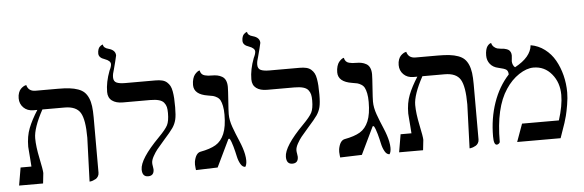

<svg xmlns="http://www.w3.org/2000/svg" viewBox="-49 -904 3267 1075"><g transform="rotate(-5 1585.0 -367.0)"><path d="M415 12.2 423.8 -233.9Q423.8 -335.4 400.4 -374.3Q377 -413.1 312 -413.1H187Q132.8 -313.5 132.8 -255.9Q132.8 -209.5 147 -142.1Q161.1 -74.7 161.1 -58.1L154.8 0H20L37.1 -100.1H98.1Q97.2 -114.7 95.2 -141.1Q93.3 -167.5 91.6 -187.7Q89.8 -208 89.8 -211.9Q89.8 -271 107.7 -316.2Q125.5 -361.3 158.7 -413.1H137.2Q102.5 -413.1 81.3 -434.3Q60.1 -455.6 60.1 -486.8Q60.1 -504.4 65.2 -518.1Q70.3 -531.7 77.4 -538.8Q84.5 -545.9 91.6 -550.3Q98.6 -554.7 103.5 -555.7L108.9 -557.1Q118.2 -521 158.2 -521H284.2Q321.8 -521 348.6 -517.8Q375.5 -514.6 397 -506.8Q418.5 -499 431.6 -486.3Q444.8 -473.6 453.6 -453.4Q462.4 -433.1 465.8 -407Q469.2 -380.9 469.2 -344.2V-33.2Q469.2 -21.5 463.6 -12.5Q458 -3.4 450.2 1Q442.4 5.4 434.3 8.3Q426.3 11.2 420.9 11.7Z M596.7 -558.1Q596.7 -535.2 613 -527.6Q629.4 -520 661.6 -520H831.5Q853.5 -520 869.4 -516.1Q885.3 -512.2 896 -502.7Q906.7 -493.2 913.1 -481.4Q919.4 -469.7 922.9 -450.2Q926.3 -430.7 927.5 -410.9Q928.7 -391.1 928.7 -360.8Q928.7 -315.4 922.9 -291.3Q917 -267.1 902.8 -246.3Q888.7 -225.6 849.6 -182.1Q820.3 -148.4 808.8 -134.3Q797.4 -120.1 785.4 -98.6Q773.4 -77.1 773.4 -61Q773.4 -52.7 775.6 -41.5Q777.8 -30.3 777.8 -24.9Q777.8 11.2 744.6 11.2Q711.4 11.2 711.4 -29.8Q711.4 -88.4 822.8 -201.2Q862.3 -241.2 874 -263.9Q885.7 -286.6 885.7 -332Q885.7 -352.5 882.6 -365.7Q879.4 -378.9 870.1 -390.6Q860.8 -402.3 841.6 -407.7Q822.3 -413.1 792.5 -413.1H639.6Q601.1 -413.1 578.9 -429.7Q556.6 -446.3 556.6 -479Q556.6 -534.2 580.6 -597.2Q591.8 -619.6 591.8 -632.8Q591.8 -651.4 559.6 -663.1Q525.9 -673.8 525.9 -698.2Q525.9 -710.9 529.1 -720.2Q532.2 -729.5 536.6 -734.1Q541 -738.8 545.2 -741.5Q549.3 -744.1 552.7 -745.1L555.7 -746.1Q557.6 -726.1 585.4 -719.2Q624.5 -708.5 624.5 -678.2Q624.5 -675.8 616 -642.1Q607.4 -608.4 605.5 -602.1Q596.7 -576.7 596.7 -558.1Z M1224.1 -295.9Q1224.1 -261.7 1238 -222.9Q1252 -184.1 1270.5 -141.1Q1288.6 -98.6 1295.4 -64.9Q1299.3 -44.9 1299.3 -29.8Q1299.3 -6.3 1291 5.9Q1275.4 5.9 1264.4 -13.4Q1253.4 -32.7 1248.3 -57.4Q1243.2 -82 1234.9 -112.3Q1226.6 -142.6 1217.3 -158.2H1210.4L1136.2 -3.9L1014.2 0Q1014.2 -2 1012.7 -12.2Q1011.2 -22.5 1011.2 -30.8Q1011.2 -41 1012.2 -46.9Q1021 -94.2 1047.4 -100.1Q1103.5 -110.4 1135 -129.2Q1166.5 -147.9 1183.3 -188Q1200.2 -228 1200.2 -295.9Q1200.2 -324.2 1196 -344.2Q1191.9 -364.3 1185.8 -376Q1179.7 -387.7 1168 -395Q1156.2 -402.3 1145.5 -405Q1134.8 -407.7 1117.2 -410.2Q1039.1 -422.4 1039.1 -476.1Q1039.1 -495.1 1043.7 -510.3Q1048.3 -525.4 1054.7 -533.2Q1061 -541 1067.4 -546.1Q1073.7 -551.3 1078.1 -552.7L1083 -554.2Q1085.4 -542 1092 -534.4Q1098.6 -526.9 1109.6 -524.2Q1120.6 -521.5 1127.9 -520.8Q1135.3 -520 1148.4 -520Q1166 -520 1179.4 -517.3Q1192.9 -514.6 1205.8 -507.3Q1218.8 -500 1225.6 -485.1Q1232.4 -470.2 1232.4 -448.2Q1232.4 -429.7 1228.3 -372.3Q1224.1 -314.9 1224.1 -295.9Z M1407.2 -558.1Q1407.2 -535.2 1423.6 -527.6Q1439.9 -520 1472.2 -520H1642.1Q1664.1 -520 1679.9 -516.1Q1695.8 -512.2 1706.5 -502.7Q1717.3 -493.2 1723.6 -481.4Q1730 -469.7 1733.4 -450.2Q1736.8 -430.7 1738 -410.9Q1739.3 -391.1 1739.3 -360.8Q1739.3 -315.4 1733.4 -291.3Q1727.5 -267.1 1713.4 -246.3Q1699.2 -225.6 1660.2 -182.1Q1630.9 -148.4 1619.4 -134.3Q1607.9 -120.1 1595.9 -98.6Q1584 -77.1 1584 -61Q1584 -52.7 1586.2 -41.5Q1588.4 -30.3 1588.4 -24.9Q1588.4 11.2 1555.2 11.2Q1522 11.2 1522 -29.8Q1522 -88.4 1633.3 -201.2Q1672.9 -241.2 1684.6 -263.9Q1696.3 -286.6 1696.3 -332Q1696.3 -352.5 1693.1 -365.7Q1689.9 -378.9 1680.7 -390.6Q1671.4 -402.3 1652.1 -407.7Q1632.8 -413.1 1603 -413.1H1450.2Q1411.6 -413.1 1389.4 -429.7Q1367.2 -446.3 1367.2 -479Q1367.2 -534.2 1391.1 -597.2Q1402.3 -619.6 1402.3 -632.8Q1402.3 -651.4 1370.1 -663.1Q1336.4 -673.8 1336.4 -698.2Q1336.4 -710.9 1339.6 -720.2Q1342.8 -729.5 1347.2 -734.1Q1351.6 -738.8 1355.7 -741.5Q1359.9 -744.1 1363.3 -745.1L1366.2 -746.1Q1368.2 -726.1 1396 -719.2Q1435.1 -708.5 1435.1 -678.2Q1435.1 -675.8 1426.5 -642.1Q1418 -608.4 1416 -602.1Q1407.2 -576.7 1407.2 -558.1Z M2034.7 -295.9Q2034.7 -261.7 2048.6 -222.9Q2062.5 -184.1 2081.1 -141.1Q2099.1 -98.6 2106 -64.9Q2109.9 -44.9 2109.9 -29.8Q2109.9 -6.3 2101.6 5.9Q2085.9 5.9 2075 -13.4Q2064 -32.7 2058.8 -57.4Q2053.7 -82 2045.4 -112.3Q2037.1 -142.6 2027.8 -158.2H2021L1946.8 -3.9L1824.7 0Q1824.7 -2 1823.2 -12.2Q1821.8 -22.5 1821.8 -30.8Q1821.8 -41 1822.8 -46.9Q1831.5 -94.2 1857.9 -100.1Q1914.1 -110.4 1945.6 -129.2Q1977.1 -147.9 1993.9 -188Q2010.7 -228 2010.7 -295.9Q2010.7 -324.2 2006.6 -344.2Q2002.4 -364.3 1996.3 -376Q1990.2 -387.7 1978.5 -395Q1966.8 -402.3 1956.1 -405Q1945.3 -407.7 1927.7 -410.2Q1849.6 -422.4 1849.6 -476.1Q1849.6 -495.1 1854.2 -510.3Q1858.9 -525.4 1865.2 -533.2Q1871.6 -541 1877.9 -546.1Q1884.3 -551.3 1888.7 -552.7L1893.6 -554.2Q1896 -542 1902.6 -534.4Q1909.2 -526.9 1920.2 -524.2Q1931.2 -521.5 1938.5 -520.8Q1945.8 -520 1959 -520Q1976.6 -520 1990 -517.3Q2003.4 -514.6 2016.4 -507.3Q2029.3 -500 2036.1 -485.1Q2043 -470.2 2043 -448.2Q2043 -429.7 2038.8 -372.3Q2034.7 -314.9 2034.7 -295.9Z M2550.8 12.2 2559.6 -233.9Q2559.6 -335.4 2536.1 -374.3Q2512.7 -413.1 2447.8 -413.1H2322.8Q2268.6 -313.5 2268.6 -255.9Q2268.6 -209.5 2282.7 -142.1Q2296.9 -74.7 2296.9 -58.1L2290.5 0H2155.8L2172.9 -100.1H2233.9Q2232.9 -114.7 2231 -141.1Q2229 -167.5 2227.3 -187.7Q2225.6 -208 2225.6 -211.9Q2225.6 -271 2243.4 -316.2Q2261.2 -361.3 2294.4 -413.1H2272.9Q2238.3 -413.1 2217 -434.3Q2195.8 -455.6 2195.8 -486.8Q2195.8 -504.4 2200.9 -518.1Q2206.1 -531.7 2213.1 -538.8Q2220.2 -545.9 2227.3 -550.3Q2234.4 -554.7 2239.3 -555.7L2244.6 -557.1Q2253.9 -521 2293.9 -521H2419.9Q2457.5 -521 2484.4 -517.8Q2511.2 -514.6 2532.7 -506.8Q2554.2 -499 2567.4 -486.3Q2580.6 -473.6 2589.4 -453.4Q2598.1 -433.1 2601.6 -407Q2605 -380.9 2605 -344.2V-33.2Q2605 -21.5 2599.4 -12.5Q2593.8 -3.4 2585.9 1Q2578.1 5.4 2570.1 8.3Q2562 11.2 2556.6 11.7Z M2941.4 -533.2Q2984.9 -525.9 3020 -499.3Q3055.2 -472.7 3077.1 -433.8Q3099.1 -395 3110.8 -348.4Q3122.6 -301.8 3122.6 -252Q3122.6 -221.7 3116 -182.9Q3109.4 -144 3103.5 -121.6Q3097.7 -99.1 3092.3 -83L3063.5 0H2819.3L2855.5 -100.1H3062.5Q3088.4 -181.2 3088.4 -241.2Q3088.4 -311 3048.3 -359.1Q3008.3 -407.2 2946.3 -407.2Q2907.7 -407.2 2864.5 -378.7Q2821.3 -350.1 2789.6 -301.8Q2722.2 -202.1 2722.2 -8.8Q2722.2 -4.9 2716.6 0Q2710.9 4.9 2704.6 4.9Q2687.5 4.9 2687.5 -42Q2687.5 -144 2717.8 -231.4Q2748 -318.8 2805.2 -380.9Q2805.2 -399.9 2794.4 -408.2Q2784.2 -415.5 2750.5 -422.9Q2720.7 -429.2 2704.6 -449.5Q2688.5 -469.7 2688.5 -497.1Q2688.5 -514.6 2691.9 -528.1Q2695.3 -541.5 2700.2 -548.3Q2705.1 -555.2 2710.2 -559.1Q2715.3 -563 2718.8 -564L2722.2 -564.9Q2725.6 -550.8 2735.6 -542.2Q2745.6 -533.7 2754.4 -531.5Q2763.2 -529.3 2776.4 -527.8Q2791.5 -526.4 2792 -526.4Q2797.9 -525.4 2806.2 -522.5Q2814.5 -519.5 2819.3 -515.4Q2824.2 -511.2 2827.9 -503.4Q2831.5 -495.6 2831.5 -484.9Q2831.5 -475.6 2830.1 -467.3Q2828.6 -459 2828.6 -453.1Q2828.6 -442.9 2833 -432.6Q2837.4 -422.4 2844.2 -418Q2935.1 -466.8 2941.4 -533.2Z"/></g></svg>

Font: Linux Libertine G
Style: Regular
Weight: 400
Designer: Philipp H. Poll
Foundry: Philipp H. Poll
Version: Version 4.7.5